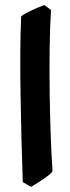

<svg xmlns="http://www.w3.org/2000/svg" viewBox="-20 -607 273 748"><path d="M62.5 -543.5Q70.8 -550.3 88.4 -559.3Q106 -568.4 124.5 -576.2Q143.1 -584 152.8 -587.4L178.7 -567.9Q174.3 -497.6 173.3 -412.6Q172.4 -327.6 173.6 -240.2Q174.8 -152.8 177.7 -74.7Q180.7 3.4 184.6 59.1Q181.6 66.9 164.1 79.8Q146.5 92.8 127.4 104.7Q108.4 116.7 101.1 121.1L68.8 102.5Q65.9 26.4 63.7 -61Q61.5 -148.4 60.1 -236.6Q58.6 -324.7 59.1 -404.1Q59.6 -483.4 62.5 -543.5Z"/></svg>

Font: Namdhinggo
Style: Bold
Weight: 700
Designer: Victor Gaultney
Foundry: SIL International
Version: Version 3.001